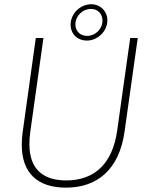

<svg xmlns="http://www.w3.org/2000/svg" viewBox="-20 -876 692 904"><path d="M290.5 7.5C438.5 7.5 541.5 -78.5 566.5 -256.5L628.5 -697H593L531.5 -259.5C510 -109.5 428.5 -26.5 291.5 -26.5C176 -26.5 118.5 -86.5 118.5 -196.5C118.5 -214.5 119.5 -233.5 122.5 -254.5L184.5 -697H148.5L86.5 -252.5C83.5 -232 82.5 -212.5 82.5 -194.5C82.5 -63.5 154.5 7.5 290.5 7.5ZM312.5 -760C312.5 -717 343.5 -685 389.5 -685C439.5 -685 485.5 -728.5 485.5 -780C485.5 -823.5 452.5 -856 409.5 -856C358 -856 312.5 -812 312.5 -760ZM335 -761C335 -801.5 369 -834 408.5 -834C440.5 -834 462.5 -810.5 462.5 -779C462.5 -739 428.5 -707 390.5 -707C357 -707 335 -730 335 -761Z"/></svg>

Font: HK Grotesk ExtraLight
Style: Italic
Weight: 200
Italic angle: -16°
Designer: Alfredo Marco Pradil
Foundry: Hanken Design Co.
Version: Version 3.001;FEAKit 1.0